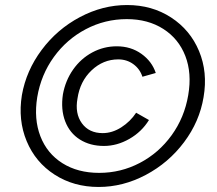

<svg xmlns="http://www.w3.org/2000/svg" viewBox="-20 -732 863 763"><path d="M230 -357Q240 -412 270.5 -455.5Q301 -499 346.5 -523.5Q392 -548 444 -548Q500 -548 542 -518Q584 -488 599 -442L546 -427Q536 -458 510 -477Q484 -496 450 -496Q390 -496 344 -452.5Q298 -409 288 -341Q277 -281 305.5 -242Q334 -203 388 -203Q426 -203 462 -226Q498 -249 521 -284L572 -255Q543 -208 494 -180Q445 -152 393 -152Q338 -152 297.5 -177.5Q257 -203 239 -250Q221 -297 230 -357ZM67 -354Q84 -451 145.5 -533.5Q207 -616 297.5 -664Q388 -712 485 -712Q584 -712 660 -662.5Q736 -613 771 -529Q806 -445 789 -346Q773 -249 711.5 -167Q650 -85 559.5 -37Q469 11 372 11Q273 11 197 -38Q121 -87 86 -171Q51 -255 67 -354ZM728 -354Q743 -441 716.5 -509.5Q690 -578 629 -617Q568 -656 484 -656Q397 -656 321 -616Q245 -576 194 -505.5Q143 -435 128 -346Q114 -259 140.5 -190.5Q167 -122 228 -83.5Q289 -45 374 -45Q460 -45 535.5 -84.5Q611 -124 662 -194.5Q713 -265 728 -354Z"/></svg>

Font: Oak Sans Light Italic
Style: Regular
Weight: 400
Italic angle: -9.5°
Foundry: Erik Kennedy, Walven
Version: Version 1.000;Glyphs 3.1.2 (3151)